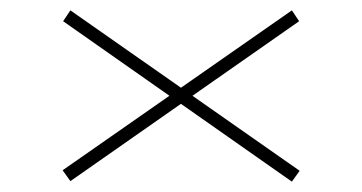

<svg xmlns="http://www.w3.org/2000/svg" viewBox="-20 -485 700 371"><path d="M102 -444 116 -465 559 -155 544 -134ZM544 -465 558 -444 116 -135 101 -156Z"/></svg>

Font: Kalnia Expanded Light
Style: Regular
Weight: 300
Width: 7
Designer: Frida Medrano
Foundry: Frida Medrano
Version: Version 1.105